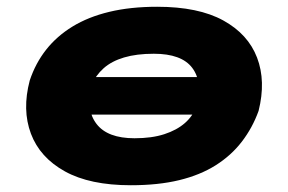

<svg xmlns="http://www.w3.org/2000/svg" viewBox="-20 -537 853 568"><path d="M367 11Q246 11 172 -30Q98 -71 71.5 -141.5Q45 -212 68 -299Q85 -350 116.5 -390Q148 -430 194.5 -458.5Q241 -487 303.5 -502Q366 -517 445 -517Q567 -517 640.5 -476.5Q714 -436 740.5 -366.5Q767 -297 745 -209Q727 -159 695.5 -118Q664 -77 618 -48Q572 -19 510 -4Q448 11 367 11ZM378 -128Q429 -128 466 -140Q503 -152 527 -173Q551 -194 562 -224Q580 -295 548.5 -336.5Q517 -378 435 -378Q384 -378 347 -367Q310 -356 286.5 -335Q263 -314 250 -284Q233 -213 265.5 -170.5Q298 -128 378 -128ZM196 -198 214 -309H616L598 -198Z"/></svg>

Font: Nunito Sans 7pt Expanded Black
Style: Italic
Weight: 900
Width: 7
Italic angle: -9°
Designer: Vernon Adams
Foundry: Vernon Adams
Version: Version 3.101;gftools[0.9.27]